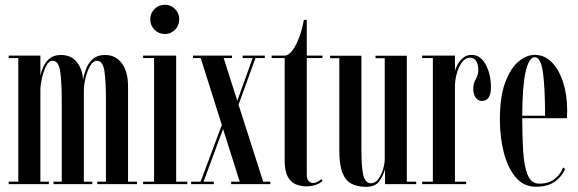

<svg xmlns="http://www.w3.org/2000/svg" viewBox="-20 -750 2354 782"><path d="M15.5 0V-10H54.5V-513.5H15.5V-523.5H144.5V-442.5Q148 -458.5 156.5 -478Q165 -497.5 182.2 -511.8Q199.5 -526 228.5 -526Q271 -526 294 -495.8Q317 -465.5 318 -423.5Q322.5 -450 332.2 -473.2Q342 -496.5 360 -511.2Q378 -526 408.5 -526Q451 -526 476.2 -492.2Q501.5 -458.5 501.5 -398.5V-10H538V0H376V-10H411.5V-340Q411.5 -416 405.5 -459.2Q399.5 -502.5 374 -502.5Q359.5 -502.5 347.8 -482.5Q336 -462.5 329 -434.8Q322 -407 321.5 -383V-10H356V0H198V-10H231.5V-340Q231.5 -416 225.2 -459.2Q219 -502.5 193.5 -502.5Q179 -502.5 168.2 -481.5Q157.5 -460.5 151.2 -433.2Q145 -406 144.5 -386V-10H179V0Z M652 -611.5Q626.5 -611.5 609.2 -629Q592 -646.5 592 -671.5Q592 -696 609.2 -713.2Q626.5 -730.5 652 -730.5Q676 -730.5 693 -713.2Q710 -696 710 -671.5Q710 -646.5 693 -629Q676 -611.5 652 -611.5ZM563 0V-10H607.5V-513.5H563V-523.5H697.5V-10H743V0Z M758.5 0V-10H797L883.5 -241L797.5 -513.5H766V-523.5H925V-513.5H891L946.5 -339.5L1009 -513.5H968.5V-523.5H1058.5V-513.5H1020.5L951.5 -323.5L1052 -10H1081V0H921.5V-10H956.5L888.5 -224.5L809 -10H851V0Z M1226 9Q1205 9 1185 0.8Q1165 -7.5 1152.2 -30Q1139.5 -52.5 1139.5 -96V-513.5H1086.5V-523.5H1139.5Q1155 -523.5 1170.5 -544Q1186 -564.5 1198.5 -597.8Q1211 -631 1217.5 -669H1229.5V-523.5H1293.5V-513.5H1229.5V-37.5Q1229.5 -19.5 1238 -12Q1246.5 -4.5 1255 -4.5Q1264.5 -4.5 1274.5 -10.5Q1284.5 -16.5 1288.5 -20L1294 -13.5Q1270.5 9 1226 9Z M1470 11Q1437 11 1412.5 -1.2Q1388 -13.5 1375 -45.5Q1362 -77.5 1362 -136.5V-513H1324.5V-523H1452V-143.5Q1452 -65.5 1460.2 -34.5Q1468.5 -3.5 1491 -3.5Q1508.5 -3.5 1521 -20.8Q1533.5 -38 1540.2 -61Q1547 -84 1547 -101.5V-513H1509.5V-523H1637V-10H1675V0H1548V-60.5Q1541 -35 1525 -12Q1509 11 1470 11Z M1699.5 0V-10H1743V-513.5H1699.5V-523.5H1833V-461Q1834 -468.5 1842 -484.2Q1850 -500 1864.8 -513.2Q1879.5 -526.5 1900.5 -526.5Q1937 -526.5 1958.2 -487.2Q1979.5 -448 1979.5 -394.5Q1979.5 -339 1943 -339Q1925.5 -339 1916.5 -353.5Q1907.5 -368 1907.5 -389Q1907.5 -410 1917.8 -427.8Q1928 -445.5 1928 -464Q1928 -489.5 1918.8 -502.2Q1909.5 -515 1894.5 -515Q1875.5 -515 1861.8 -496.5Q1848 -478 1840.5 -450.8Q1833 -423.5 1833 -397.5V-10H1878.5V0Z M2162.5 10.5Q2112.5 10.5 2080 -28.2Q2047.5 -67 2031.8 -129.5Q2016 -192 2016 -263Q2016 -354.5 2037.2 -412.8Q2058.5 -471 2091.2 -498.8Q2124 -526.5 2158 -526.5Q2198.5 -526.5 2228 -495.8Q2257.5 -465 2273.8 -414Q2290 -363 2290 -302.5Q2290 -284 2289 -268.5H2107V-268Q2107 -195 2110.8 -134.5Q2114.5 -74 2129 -38Q2143.5 -2 2176 -2Q2216.5 -2 2240.8 -22.5Q2265 -43 2273.5 -68L2281.5 -62.5Q2270.5 -33 2241.2 -11.2Q2212 10.5 2162.5 10.5ZM2158 -517Q2134.5 -517 2121 -458.2Q2107.5 -399.5 2107 -278.5H2200Q2200 -391.5 2191.5 -454.2Q2183 -517 2158 -517Z"/></svg>

Font: Imbue 100pt Medium
Style: Regular
Weight: 500
Designer: Tyler Finck
Foundry: Etcetera Type Company
Version: Version 1.102; ttfautohint (v1.8.3)